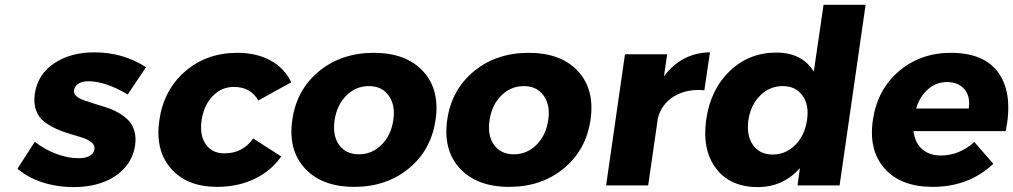

<svg xmlns="http://www.w3.org/2000/svg" viewBox="-20 -762 4163 789"><path d="M51.8 -68.8 123 -179.2Q164.6 -147 211.9 -129.4Q259.3 -111.8 304.2 -111.8Q330.6 -111.8 347.9 -121.3Q365.2 -130.9 368.2 -148.9Q370.6 -164.6 356.7 -176.3Q342.8 -188 319.6 -195.8Q296.4 -203.6 267.8 -211.7Q239.3 -219.7 211.4 -232.4Q183.6 -245.1 161.6 -262Q139.6 -278.8 128.4 -308.1Q117.2 -337.4 123 -376Q134.8 -456.5 202.4 -501.7Q270 -546.9 367.2 -546.9Q486.3 -546.9 580.1 -485.8L504.9 -374Q412.1 -428.2 342.8 -428.2Q318.8 -428.2 303 -418.7Q287.1 -409.2 284.2 -391.1Q282.2 -377.9 293 -367.7Q303.7 -357.4 322.8 -350.8Q341.8 -344.2 366 -336.4Q390.1 -328.6 415.8 -320.8Q441.4 -313 465.1 -299.6Q488.8 -286.1 506.1 -269.3Q523.4 -252.4 531.7 -225.6Q540 -198.7 535.2 -165Q527.3 -110.8 491.7 -71.5Q456.1 -32.2 402.3 -12.7Q348.6 6.8 283.2 6.8Q214.8 6.8 154.8 -12.5Q94.7 -31.7 51.8 -68.8Z M634.8 -268.1Q652.8 -392.6 741 -468.8Q829.1 -544.9 954.6 -544.9Q1034.7 -544.9 1092 -513.4Q1149.4 -481.9 1176.8 -423.8L1041.5 -349.1Q1009.8 -404.8 940.9 -404.8Q890.6 -404.8 854.2 -367.4Q817.9 -330.1 808.6 -269Q799.3 -207 825.4 -169.4Q851.6 -131.8 901.9 -131.8Q977.5 -131.8 1020.5 -192.9L1135.7 -119.1Q1094.2 -59.6 1025.9 -26.9Q957.5 5.9 872.6 5.9Q748 5.9 682.4 -69.6Q616.7 -145 634.8 -268.1Z M1181.2 -270Q1199.2 -394 1291.3 -469.5Q1383.3 -544.9 1516.1 -544.9Q1648.4 -544.9 1718.3 -469.5Q1788.1 -394 1770 -270Q1752 -145.5 1659.9 -69.8Q1567.9 5.9 1436 5.9Q1303.2 5.9 1233.2 -69.8Q1163.1 -145.5 1181.2 -270ZM1355 -268.1Q1345.7 -205.1 1373.5 -166.5Q1401.4 -127.9 1455.1 -127.9Q1508.3 -127.9 1547.6 -166.7Q1586.9 -205.6 1596.2 -268.1Q1605.5 -330.1 1577.4 -369.1Q1549.3 -408.2 1496.1 -408.2Q1442.4 -408.2 1403.3 -369.4Q1364.3 -330.6 1355 -268.1Z M1817.9 -270Q1835.9 -394 1928 -469.5Q2020 -544.9 2152.8 -544.9Q2285.2 -544.9 2355 -469.5Q2424.8 -394 2406.7 -270Q2388.7 -145.5 2296.6 -69.8Q2204.6 5.9 2072.8 5.9Q1939.9 5.9 1869.9 -69.8Q1799.8 -145.5 1817.9 -270ZM1991.7 -268.1Q1982.4 -205.1 2010.3 -166.5Q2038.1 -127.9 2091.8 -127.9Q2145 -127.9 2184.3 -166.7Q2223.6 -205.6 2232.9 -268.1Q2242.2 -330.1 2214.1 -369.1Q2186 -408.2 2132.8 -408.2Q2079.1 -408.2 2040 -369.4Q2001 -330.6 1991.7 -268.1Z M2470.7 0 2548.3 -539.1H2721.7L2708.5 -448.2Q2743.2 -495.6 2791.5 -521Q2839.8 -546.4 2897.5 -546.9L2874.5 -391.1Q2801.3 -397.5 2750 -366.2Q2698.7 -335 2683.6 -276.9L2643.6 0Z M2882.3 -272Q2900.4 -395.5 2979.5 -470.7Q3058.6 -545.9 3170.4 -545.9Q3275.9 -545.9 3324.2 -467.8L3364.3 -742.2H3537.1L3430.2 0H3257.3L3267.1 -70.8Q3197.3 6.8 3094.2 6.8Q2980.5 6.8 2922.4 -69.8Q2864.3 -146.5 2882.3 -272ZM3055.2 -268.1Q3046.9 -205.6 3074.2 -166.3Q3101.6 -127 3155.3 -127Q3209 -127 3248 -166.3Q3287.1 -205.6 3296.4 -268.1Q3305.7 -330.6 3277.8 -369.4Q3250 -408.2 3196.3 -408.2Q3142.6 -408.2 3103.8 -369.4Q3064.9 -330.6 3055.2 -268.1Z M3566.9 -268.1Q3585 -393.1 3673.6 -469Q3762.2 -544.9 3887.7 -544.9Q4027.8 -544.9 4085.7 -459Q4143.6 -373 4112.8 -223.1H3733.9Q3739.7 -175.3 3769.3 -149.2Q3798.8 -123 3846.7 -123Q3921.4 -123 3983.9 -178.2L4062 -88.9Q3960.9 5.9 3813 5.9Q3682.1 5.9 3615.5 -69.1Q3548.8 -144 3566.9 -268.1ZM3744.6 -315.9H3960.9Q3968.3 -365.2 3943.4 -395Q3918.5 -424.8 3871.6 -424.8Q3827.1 -424.8 3793.5 -395.3Q3759.8 -365.7 3744.6 -315.9Z"/></svg>

Font: Trueno
Style: Bold Italic
Weight: 700
Designer: Julieta Ulanovsky
Foundry: Julieta Ulanovsky
Version: Version 3.001b | FøM Fix